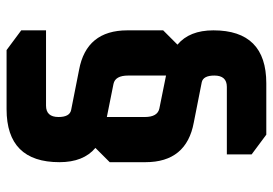

<svg xmlns="http://www.w3.org/2000/svg" viewBox="-143 -587 830 584"><g transform="rotate(90 272.0 -295.0)"><path d="M72.3 -20H301.3Q335.9 -20 335.9 -58Q335.9 -91.7 314.9 -96.3L192.5 -120.5Q72.3 -142.7 72.3 -267.5V-376.3L115.8 -419.8Q72.3 -456.1 72.3 -529.1Q72.3 -690 233.4 -690H389.6L449.6 -645.4V-570H244.3Q209.8 -570 209.8 -532Q209.8 -498.3 229.9 -493.7L352.4 -469.5Q473.3 -447.3 473.3 -322.5V-213.7L429.9 -170.2Q473.3 -133.9 473.3 -60.9Q473.3 100 312.2 100H132.3L72.3 55.4ZM209.8 -269.8Q209.8 -230.5 235.2 -225.2L335.9 -205V-320.2Q335.9 -359.5 309.7 -364.8L209.8 -385Z"/></g></svg>

Font: Oxanium ExtraLight
Style: Regular
Weight: 200
Designer: Severin Meyer
Version: Version 2.000